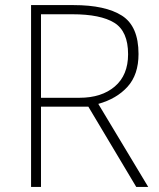

<svg xmlns="http://www.w3.org/2000/svg" viewBox="-20 -734 626 754"><path d="M269 -714Q394 -714 459 -672.5Q524 -631 524 -522Q524 -441 481 -393.5Q438 -346 366 -326L562 0H515L327 -315H141V0H102V-714ZM264 -678H141V-350H292Q379 -350 431 -394.5Q483 -439 483 -521Q483 -611 429 -644.5Q375 -678 264 -678Z"/></svg>

Font: Noto Sans Bengali ExtraLight
Style: Regular
Weight: 200
Designer: Jelle Bosma - Monotype Design Team
Foundry: Monotype Imaging Inc.
Version: Version 2.003; ttfautohint (v1.8.4.7-5d5b)